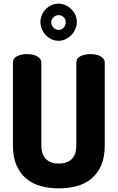

<svg xmlns="http://www.w3.org/2000/svg" viewBox="-20 -1028 646 1054"><path d="M399 -684Q399 -709 423 -720Q447 -731 477 -731Q491 -731 505 -728.5Q519 -726 530 -720Q541 -714 548 -705Q555 -696 555 -684V-230Q555 -165 535.5 -120.5Q516 -76 482 -47.5Q448 -19 402 -6.5Q356 6 303 6Q250 6 204 -6.5Q158 -19 124 -47.5Q90 -76 70.5 -120.5Q51 -165 51 -230V-684Q51 -709 75 -720Q99 -731 129 -731Q143 -731 157 -728.5Q171 -726 182 -720Q193 -714 200 -705Q207 -696 207 -684V-230Q207 -179 232.5 -154.5Q258 -130 303 -130Q348 -130 373.5 -154.5Q399 -179 399 -230ZM301 -1008Q321 -1008 339.5 -999.5Q358 -991 372 -977Q386 -963 394 -945Q402 -927 402 -907Q402 -887 393.5 -868Q385 -849 371 -835Q357 -821 339 -812.5Q321 -804 301 -804Q281 -804 263 -812.5Q245 -821 231.5 -835Q218 -849 210 -868Q202 -887 202 -907Q202 -926 209.5 -944.5Q217 -963 230.5 -977Q244 -991 262 -999.5Q280 -1008 301 -1008ZM341 -906Q341 -921 330 -933Q319 -945 302 -945Q285 -945 273 -932.5Q261 -920 261 -906Q261 -891 273 -877.5Q285 -864 302 -864Q319 -864 330 -877Q341 -890 341 -906Z"/></svg>

Font: AkaAcidDosis
Style: ExtraBold
Weight: 800
Designer: Edgar Tolentino, Pablo Impallari, Igino Marini, Aka-Acid
Foundry: Edgar Tolentino, Pablo Impallari, Igino Marini, Aka-Acid
Version: Version 1.007